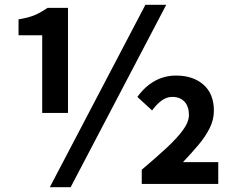

<svg xmlns="http://www.w3.org/2000/svg" viewBox="-20 -774 988 808"><path d="M157.6 -298.6V-625.5H58V-692.6Q101.3 -699.6 126.9 -710.8Q152.5 -721.9 179.9 -740.8H266.1V-298.6ZM189.6 13.8 591.9 -753.8H679.6L277.3 13.8ZM576.5 0V-59.7Q636.7 -110.4 681 -151.6Q725.4 -192.8 750.3 -227Q775.1 -261.2 775.1 -290.4Q775.1 -326.1 756.3 -346.2Q737.5 -366.2 705 -366.2Q681 -366.2 659.9 -350.7Q638.9 -335.1 620.1 -309.2L558.1 -366.1Q589.4 -409.8 630.6 -432.9Q671.9 -456 721.2 -456Q792.5 -456 836.3 -417.6Q880.1 -379.1 880.1 -308Q880.1 -270.6 862.6 -235.2Q845.1 -199.8 815.7 -164.9Q786.2 -129.9 750 -91.6H898.5V0Z"/></svg>

Font: Noto Sans JP
Style: Regular
Weight: 100
Designer: Ryoko NISHIZUKA 西塚涼子 (kana, bopomofo & ideographs); Paul D. Hunt (Latin, Greek & Cyrillic); Sandoll Communications 산돌커뮤니
Foundry: Adobe
Version: Version 2.004;hotconv 1.0.118;makeotfexe 2.5.65603